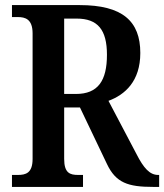

<svg xmlns="http://www.w3.org/2000/svg" viewBox="-20 -734 645 754"><path d="M27 0H306V-47H287C255 -47 232 -54 232 -110V-312H294L400 -90C435 -16 483 0 581 0H605V-47H601C568 -47 544 -74 516 -129L406 -338C471 -362 531 -415 531 -526C531 -651 461 -714 293 -714H27V-667H50C79 -667 108 -659 108 -603V-110C108 -54 81 -47 50 -47H27ZM278 -365H232V-661H281C364 -661 400 -617 400 -519C400 -417 365 -365 278 -365Z"/></svg>

Font: Noto Serif Tamil Condensed SemiBold
Style: Italic
Weight: 600
Width: 3
Italic angle: -12°
Designer: Indian Type Foundry, Tom Grace, and the Monotype Design Team
Foundry: Monotype Imaging Inc.
Version: Version 2.003